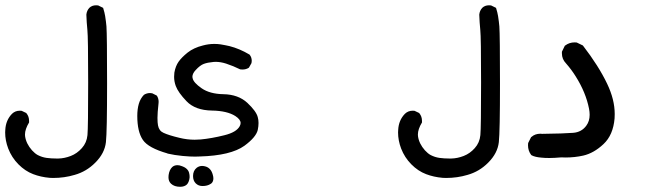

<svg xmlns="http://www.w3.org/2000/svg" viewBox="-27 -426 2547 733"><path d="M-7.3 79.6Q-7.3 74.7 -6.8 69.8Q-4.9 32.7 19 8.3Q31.2 -3.4 48.8 -3.4Q51.8 -3.4 55.7 -2.9L73.2 5.4L74.2 6.8Q84 18.6 84 35.6Q84 37.6 84 41.5Q68.4 67.4 68.4 87.4Q68.4 90.8 68.8 94.2Q72.8 122.6 95.2 147.9Q106.4 160.2 117.2 166Q133.3 174.3 150.9 176.8Q168.5 179.2 189 179.2Q192.4 179.2 195.8 179.2Q219.2 178.7 243.2 169.4Q267.1 160.2 285.6 139.4Q304.2 118.7 306.9 89.8Q309.6 61 309.6 -111.3Q309.6 -283.7 306.6 -311.5Q303.7 -340.3 302.7 -370.1Q304.2 -385.3 314 -396Q324.2 -405.8 339.8 -405.8Q343.3 -405.8 347.7 -405.3L366.7 -396Q372.6 -377 374.5 -364.3Q377.9 -342.8 379.4 -325.2Q381.8 -290.5 381.8 -106.9Q381.8 76.7 377.4 116.7Q372.6 159.2 336.9 194.8Q303.2 229 257.8 241.7Q218.8 253.4 175.8 253.4Q167 253.4 162.6 252.9Q128.9 250 99.6 238.8Q68.8 227.1 43.2 201.2Q17.6 175.3 4.4 141.1Q-7.3 110.4 -7.3 79.6Z M626 275.4Q616.2 266.1 616.2 251Q616.2 246.1 616.7 242.2Q619.6 221.7 630.9 211.4Q638.7 204.6 650.4 204.6Q657.7 204.6 665 207.5Q678.7 211.9 685.8 218.8Q692.9 225.6 694.8 233.6Q696.8 241.7 696.8 246.1Q696.8 250.5 696.8 252.4Q695.8 261.2 692.9 268.1Q689.9 274.9 686.5 278.3Q677.2 287.1 660.6 287.1Q638.7 287.1 626 275.4ZM746.1 284.2Q730.5 284.2 720.2 273.9Q710 263.7 710 246.1Q710 225.6 724.1 214.4Q733.4 207.5 744.6 207.5Q751.5 207.5 759.3 210Q778.8 216.8 785.2 240.7Q787.6 248.5 787.6 254.9Q787.6 266.6 780.8 273.4L777.3 275.9Q765.1 284.2 746.1 284.2ZM497.1 16.6Q497.1 -9.3 502.9 -29.5Q508.8 -49.8 522.5 -64Q533.2 -70.8 545.9 -70.8Q549.3 -70.8 554.2 -69.8L570.8 -61.5L572.3 -60.1Q578.6 -49.8 578.6 -37.1Q578.6 -33.7 578.1 -30.3Q574.2 4.9 574.2 23.9Q574.2 43 576.2 52.7Q580.1 73.7 597.2 81.1Q616.7 90.3 657.7 100.1Q687 107.4 716.3 107.4Q727.5 107.4 739.3 106.4Q780.8 102.5 829.6 90.3Q875.5 79.1 888.2 55.7Q891.6 49.3 891.6 43.5Q891.6 30.3 871.6 17.1Q840.3 -2.9 782.2 -3.9Q718.3 -4.9 685.1 -39.6Q653.3 -72.8 644 -97.7Q637.7 -115.2 637.7 -132.8Q637.7 -141.1 638.7 -148.9Q643.1 -173.8 654.8 -190.4Q666 -206.5 689 -225.1Q712.4 -243.7 747.6 -252.4Q769.5 -258.3 791 -258.3Q804.2 -258.3 815.2 -256.6Q826.2 -254.9 834 -253.2Q841.8 -251.5 849.1 -250Q887.7 -240.2 925.3 -217.8L926.3 -216.8Q934.1 -207 934.1 -193.4Q934.1 -189.9 933.1 -185.1L923.8 -168.5L922.4 -167Q912.1 -160.6 898.9 -160.6Q895.5 -160.6 890.1 -161.1Q863.3 -174.3 836.4 -183.1Q815.4 -189.9 796.4 -189.9Q792 -189.9 788.1 -189.5Q765.6 -187.5 751 -182.1Q736.8 -176.8 720.2 -158.7Q707.5 -145.5 707.5 -132.3Q707.5 -129.4 708.5 -127Q711.9 -110.4 742.9 -88.9Q773.9 -67.4 825.7 -66.4Q882.8 -65.4 917.5 -33.2Q951.2 -1.5 957 21Q960 31.2 960 43.7Q960 56.2 957 70.3Q950.2 98.1 906.2 130.4Q854 168 735.4 171.4Q726.6 171.9 718 171.9Q709.5 171.9 697.5 171.4Q685.5 170.9 670.4 169.4Q639.6 166.5 612.3 160.2V159.7Q539.1 138.7 518.6 108.4Q497.1 77.1 497.1 16.6Z M1492.7 79.6Q1492.7 74.7 1493.2 69.8Q1495.1 32.7 1519 8.3Q1531.2 -3.4 1548.8 -3.4Q1551.8 -3.4 1555.7 -2.9L1573.2 5.4L1574.2 6.8Q1584 18.6 1584 35.6Q1584 37.6 1584 41.5Q1568.4 67.4 1568.4 87.4Q1568.4 90.8 1568.8 94.2Q1572.8 122.6 1595.2 147.9Q1606.4 160.2 1617.2 166Q1633.3 174.3 1650.9 176.8Q1668.5 179.2 1689 179.2Q1692.4 179.2 1695.8 179.2Q1719.2 178.7 1743.2 169.4Q1767.1 160.2 1785.6 139.4Q1804.2 118.7 1806.9 89.8Q1809.6 61 1809.6 -111.3Q1809.6 -283.7 1806.6 -311.5Q1803.7 -340.3 1802.7 -370.1Q1804.2 -385.3 1814 -396Q1824.2 -405.8 1839.8 -405.8Q1843.3 -405.8 1847.7 -405.3L1866.7 -396Q1872.6 -377 1874.5 -364.3Q1877.9 -342.8 1879.4 -325.2Q1881.8 -290.5 1881.8 -106.9Q1881.8 76.7 1877.4 116.7Q1872.6 159.2 1836.9 194.8Q1803.2 229 1757.8 241.7Q1718.8 253.4 1675.8 253.4Q1667 253.4 1662.6 252.9Q1628.9 250 1599.6 238.8Q1568.8 227.1 1543.2 201.2Q1517.6 175.3 1504.4 141.1Q1492.7 110.4 1492.7 79.6Z M2118.2 -222.2Q2118.2 -224.6 2118.2 -228.5L2129.4 -251.5L2130.9 -252.4Q2146.5 -264.2 2167 -264.2Q2169.9 -264.2 2174.8 -263.7L2198.2 -252.4Q2258.8 -173.8 2291 -106Q2319.8 -45.9 2319.8 9.3Q2319.8 17.6 2319.3 25.9Q2314 89.4 2277.1 124Q2240.2 158.7 2199.7 168Q2167 175.3 2131.8 175.3Q2124 175.3 2116.2 174.8Q2088.4 177.2 2070.3 177.2Q2052.2 177.2 2040 175.8Q2015.6 173.8 2002.9 167L2001.5 166L2000.5 165Q1988.8 149.4 1988.8 128.4Q1988.8 125 1989.3 120.1L2000.5 97.7L2002 96.7Q2015.6 84.5 2036.1 84.5Q2039.1 84.5 2042.5 85Q2125.5 84 2161.1 81.1Q2193.4 78.6 2211.4 53.7Q2224.1 36.6 2224.1 12.2Q2224.1 1.5 2221.7 -11.2Q2209.5 -73.2 2170.9 -134.3Q2154.8 -160.2 2133.8 -184.1Q2118.2 -200.2 2118.2 -222.2Z"/></svg>

Font: Bakudai
Style: Bold
Weight: 700
Version: Version 1.48